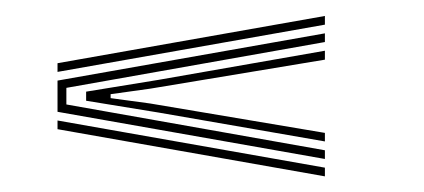

<svg xmlns="http://www.w3.org/2000/svg" viewBox="-20 -517 537 243"><path d="M391.2 -485.8 52.8 -426V-437L391.2 -496.8ZM391.2 -315.8 52.8 -375.5V-415L391.2 -474.8V-463.8L64 -405.8V-384.8L391.2 -326.8ZM391.2 -338 181 -374.5 89 -389.5V-401L181 -416L391.2 -452.8V-441.5L170.2 -404.8L120 -397.8V-392.8L170.2 -386L391.2 -348.8ZM391.2 -293.8 52.8 -353.5V-364.5L391.2 -304.8Z"/></svg>

Font: Big Shoulders Inline Display Thin
Style: Regular
Weight: 400
Version: Version 2.002